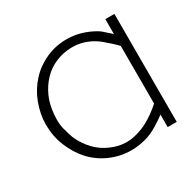

<svg xmlns="http://www.w3.org/2000/svg" viewBox="-120 -635 778 770"><g transform="rotate(-30 268.5 -250.0)"><path d="M452 -500H494V0H452V-58Q437 -46 406 -27Q377 -9 347 -1Q315 8 280 8Q229 8 182 -13Q137 -33 104 -69Q73 -103 53 -152Q34 -199 34 -252Q34 -301 53 -351Q70 -396 104 -433Q135 -467 181 -488Q225 -508 277 -508Q326 -508 374 -487Q403 -474 416 -463Q448 -435 452 -431ZM379 -57Q416 -77 452 -109V-376Q429 -400 395 -428Q375 -444 352 -454Q318 -469 282 -469Q280 -469 278 -469Q240 -469 204 -454Q170 -440 144 -413Q118 -386 102 -350Q87 -317 83 -270Q82 -259 82 -248Q82 -223 87 -204Q97 -166 104 -151Q120 -116 147 -88Q173 -61 208 -46Q245 -30 278 -30Q280 -30 282 -30Q306 -30 332 -38Q359 -46 379 -57Z"/></g></svg>

Font: Oxford Sans
Style: Regular
Weight: 300
Designer: Matt McInerney, Pablo Impallari, Rodrigo Fuenzalida
Foundry: Matt McInerney, Pablo Impallari, Rodrigo Fuenzalida
Version: Version 3.000g; ttfautohint (v1.5) -l 8 -r 28 -G 28 -x 14 -D